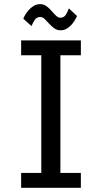

<svg xmlns="http://www.w3.org/2000/svg" viewBox="-20 -892 490 912"><path d="M364.1 -629.4H266.9V-70.6H364.1V0H80.4V-70.6H176.1V-629.4H80.4V-700H364.1ZM267.4 -748.1Q250.9 -748.1 237.6 -757.7Q224.4 -767.3 213.3 -779.7Q202.2 -792.1 192.2 -801.7Q182.2 -811.3 171.9 -811.3Q154.2 -811.3 144.8 -797.2Q135.4 -783.2 129.7 -768L90.9 -803Q92.1 -807.6 98.2 -818.8Q104.2 -829.9 114.7 -842.3Q125.1 -854.6 139.3 -863.5Q153.5 -872.4 170.7 -872.4Q187.2 -872.4 200.6 -862.8Q213.9 -853.1 225 -840.1Q236.1 -827.2 246.2 -817.5Q256.2 -807.9 266.5 -807.9Q283.8 -807.9 292.8 -822.1Q301.7 -836.4 307.1 -852.1L345.9 -816.1Q344.2 -811.8 338.3 -800.7Q332.4 -789.6 322.3 -777.5Q312.2 -765.4 298.5 -756.8Q284.9 -748.1 267.4 -748.1Z"/></svg>

Font: League Mono Thin Condensed
Style: Regular
Weight: 100
Width: 1
Designer: Tyler Finck
Foundry: The League of Moveable Type / Tyler Finck
Version: Version 2.300;RELEASE